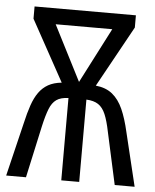

<svg xmlns="http://www.w3.org/2000/svg" viewBox="-52 -758 649 802"><g transform="rotate(5 273.0 -357.0)"><path d="M485.4 -713.9V-662.6L344.2 -406.7Q386.7 -402.3 413.8 -380.4Q440.9 -358.4 458.3 -319.6Q475.6 -280.8 488.3 -224.6L542.5 0H459L411.1 -218.8Q401.9 -264.6 390.4 -291.7Q378.9 -318.8 360.1 -331.3Q341.3 -343.8 310.1 -345.2V0H234.9V-345.2Q202.6 -344.2 184.6 -331.5Q166.5 -318.8 155.8 -291.5Q145 -264.2 134.8 -218.8L86.9 0H3.9L58.1 -224.6Q67.9 -268.1 79.1 -300.5Q90.3 -333 106.2 -355.2Q122.1 -377.4 145 -390.4Q168 -403.3 201.2 -406.7L60.5 -662.6V-713.9ZM392.1 -647.5H154.8L272.9 -416Z"/></g></svg>

Font: Open Sans Condensed
Style: Regular
Weight: 400
Width: 3
Designer: Monotype Design Team
Foundry: Monotype Imaging Inc.
Version: Version 3.000